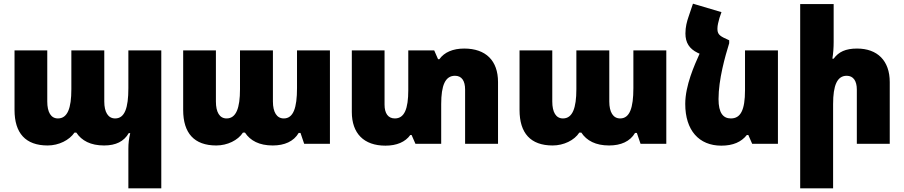

<svg xmlns="http://www.w3.org/2000/svg" viewBox="-20 -782 4916 1044"><path d="M678 242H857V-508H678V-303C678 -194 658 -138 606 -138C568 -138 547 -172 547 -230V-508H368V-297C368 -193 347 -138 295 -138C257 -138 237 -172 237 -230V-508H59V-184C59 -58 119 9 239 9C300 9 357 -20 385 -61H395C424 -17 473 9 546 9C610 9 654 -13 680 -58H688C681 -27 678 -4 678 27Z M1156 9C1216 9 1274 -19 1301 -61H1312C1341 -17 1390 9 1463 9C1527 9 1577 -13 1604 -59H1614L1634 0H1774V-508H1595V-303C1595 -195 1575 -138 1523 -138C1485 -138 1464 -172 1464 -230V-508H1285V-297C1285 -194 1264 -138 1212 -138C1174 -138 1154 -172 1154 -230V-508H976V-184C976 -58 1036 9 1156 9Z M2504 -518C2443 -518 2396 -498 2369 -460H2362L2341 -508H2200V-292C2200 -190 2179 -138 2127 -138C2090 -138 2071 -166 2071 -213V-508H1893V-173C1893 -57 1958 10 2076 10C2137 10 2184 -10 2211 -48H2218L2239 0H2379V-216C2379 -318 2401 -370 2454 -370C2491 -370 2509 -342 2509 -295V0H2688V-336C2688 -452 2622 -518 2504 -518Z M2985 9C3045 9 3103 -19 3130 -61H3141C3170 -17 3219 9 3292 9C3356 9 3406 -13 3433 -59H3443L3463 0H3603V-508H3424V-303C3424 -195 3404 -138 3352 -138C3314 -138 3293 -172 3293 -230V-508H3114V-297C3114 -194 3093 -138 3041 -138C3003 -138 2983 -172 2983 -230V-508H2805V-184C2805 -58 2865 9 2985 9Z M3945 -563 3930 -570C3888 -588 3881 -600 3881 -627C3881 -645 3887 -665 3892 -684L3903 -716L3748 -762L3724 -691C3715 -665 3707 -636 3707 -600C3707 -550 3728 -517 3773 -495L3784 -490C3756 -428 3706 -317 3706 -217C3706 -73 3781 10 3902 10C3966 10 4011 -10 4041 -48H4049L4070 0H4210V-508H4031V-292C4031 -183 4007 -138 3954 -138C3912 -138 3887 -168 3887 -243C3887 -350 3923 -476 3945 -547Z M4513 -760H4331V242H4510V-216C4510 -318 4532 -370 4584 -370C4620 -370 4639 -342 4639 -295V0H4818V-336C4818 -452 4751 -518 4640 -518C4578 -518 4540 -500 4513 -463H4506C4511 -492 4513 -525 4513 -554Z"/></svg>

Font: Noto Sans Armenian SemiCondensed Black
Style: Regular
Weight: 900
Width: 4
Designer: Monotype Design Team
Foundry: Monotype Imaging Inc.
Version: Version 2.008